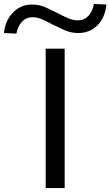

<svg xmlns="http://www.w3.org/2000/svg" viewBox="-114 -951 558 971"><path d="M117 0V-705H213V0ZM-31 -781 -94 -784Q-87 -848 -48 -888Q-9 -928 49 -928Q86 -928 119.5 -912.5Q153 -897 179 -884Q203 -871 229 -859.5Q255 -848 279 -848Q311 -848 332.5 -870Q354 -892 361 -931L424 -928Q418 -863 379.5 -823.5Q341 -784 281 -784Q244 -784 210.5 -799.5Q177 -815 152 -827Q128 -840 101.5 -852Q75 -864 51 -864Q19 -864 -2.5 -841.5Q-24 -819 -31 -781Z"/></svg>

Font: Nunito Sans 10pt Expanded
Style: Regular
Weight: 400
Width: 7
Designer: Vernon Adams
Foundry: Vernon Adams
Version: Version 3.101;gftools[0.9.27]